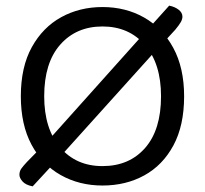

<svg xmlns="http://www.w3.org/2000/svg" viewBox="-20 -646 729 682"><path d="M181 -76 96 16Q71 11 60 -1.5Q49 -14 49 -25Q49 -38 56 -47.5Q63 -57 75 -70L125 -121ZM603 -541 547 -480 501 -537 581 -626Q601 -622 614.5 -611.5Q628 -601 628 -587Q628 -578 622.5 -568Q617 -558 603 -541ZM533 -466 169 -62 135 -129 486 -521ZM634 -304Q634 -200 596 -129.5Q558 -59 492.5 -23Q427 13 344 13Q262 13 196 -24Q130 -61 92 -132Q54 -203 54 -304Q54 -408 93 -478.5Q132 -549 197.5 -585Q263 -621 344 -621Q426 -621 491.5 -584Q557 -547 595.5 -476Q634 -405 634 -304ZM552 -304Q552 -420 495 -486Q438 -552 344 -552Q251 -552 194 -487.5Q137 -423 137 -304Q137 -189 193.5 -122.5Q250 -56 344 -56Q439 -56 495.5 -120.5Q552 -185 552 -304Z"/></svg>

Font: Baloo Bhaina 2
Style: Regular
Weight: 400
Designer: Yesha Goshar, Manish Minz, Shuchita Grover and Ek Type
Foundry: Ek Type
Version: Version 1.700